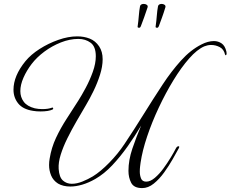

<svg xmlns="http://www.w3.org/2000/svg" viewBox="-20 -911 1179 982"><path d="M707 51Q665 51 651 24Q637 -3 637 -37Q637 -92 657 -151Q677 -210 702 -269Q670 -215 632.5 -162Q595 -109 554 -65.5Q513 -22 468 4Q433 24 400.5 33.5Q368 43 340 43Q303 43 277 28Q252 12 241.5 -13.5Q231 -39 231 -67Q231 -84 234 -100Q243 -156 266.5 -206Q290 -256 320.5 -303Q351 -350 381 -397Q397 -422 418 -461Q439 -500 454.5 -543Q470 -586 470 -623Q470 -673 443.5 -692.5Q417 -712 381 -712Q337 -712 291.5 -694Q246 -676 207 -647Q168 -618 142 -584Q116 -550 100 -513.5Q84 -477 84 -445Q84 -414 101.5 -390.5Q119 -367 158 -357Q167 -355 177 -354Q187 -353 196 -353Q226 -353 245 -360Q246 -361 248 -361Q251 -361 252 -357Q253 -353 249 -351Q229 -341 186 -341Q167 -341 149 -344Q97 -352 73 -382Q49 -412 49 -452Q49 -523 110 -598Q138 -632 182.5 -660.5Q227 -689 278 -707Q329 -725 375 -725Q410 -725 439 -713.5Q468 -702 487 -674Q505 -647 505 -608Q505 -571 491.5 -528.5Q478 -486 458.5 -446Q439 -406 420 -374Q397 -335 371.5 -291Q346 -247 324.5 -203.5Q303 -160 290.5 -120Q278 -80 280 -47Q283 -4 302 12.5Q321 29 347 29Q373 29 401.5 17.5Q430 6 455 -9Q494 -33 539 -79Q584 -125 617 -175Q667 -250 714.5 -326.5Q762 -403 812 -479Q856 -546 905.5 -601Q955 -656 1011 -684Q1026 -692 1042.5 -696.5Q1059 -701 1074 -701Q1096 -701 1113.5 -689Q1131 -677 1138 -647Q1139 -644 1139 -638Q1139 -631 1136 -629Q1133 -627 1131 -632Q1125 -659 1104 -670Q1083 -681 1060 -681Q1050 -681 1041.5 -679Q1033 -677 1025 -674Q988 -658 947.5 -612Q907 -566 867 -500.5Q827 -435 792 -360.5Q757 -286 732.5 -213Q708 -140 699 -79Q698 -72 696.5 -59.5Q695 -47 695 -33Q695 -14 701.5 2Q708 18 728 18Q749 18 772 -1.5Q795 -21 815.5 -49Q836 -77 853 -105Q870 -133 879 -151Q885 -163 893 -163Q900 -163 894 -152Q882 -130 863 -96.5Q844 -63 819.5 -29Q795 5 766.5 28Q738 51 707 51ZM684 -776Q688 -804 690 -830.5Q692 -857 696 -878Q697 -885 702.5 -888Q708 -891 715 -891Q724 -891 730.5 -886.5Q737 -882 735 -874Q725 -844 717.5 -823Q710 -802 700 -776Q697 -769 692 -769Q682 -769 684 -776ZM776 -776Q780 -804 782 -830.5Q784 -857 788 -878Q789 -885 794.5 -888Q800 -891 807 -891Q815 -891 821.5 -886.5Q828 -882 826 -874Q817 -844 808.5 -821Q800 -798 792 -776Q789 -769 784 -769Q774 -769 776 -776Z"/></svg>

Font: MonteCarlo
Style: Regular
Weight: 400
Designer: Robert E. Leuschke
Foundry: Robert E. Leuschke
Version: Version 1.010; ttfautohint (v1.8.3)